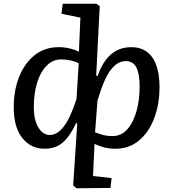

<svg xmlns="http://www.w3.org/2000/svg" viewBox="-20 -787 932 1034"><path d="M498 -380 506 -378Q559 -533 687 -533Q762 -533 800.5 -477.5Q839 -422 839 -317Q839 -226 810.5 -150.5Q782 -75 729 -30.5Q676 14 602 14Q569 14 541.5 7Q514 0 489 -12L481 161L581 172L575 225L392 227L374 212L396 -122L390 -124Q356 -52 317.5 -19Q279 14 220 14Q146 14 100 -44Q54 -102 54 -209Q54 -302 84 -375.5Q114 -449 168 -491Q222 -533 296 -533Q326 -533 354 -526.5Q382 -520 405 -509L413 -692L311 -713L318 -767H499L517 -754ZM248 -60Q289 -60 324.5 -107Q360 -154 392 -254L404 -446Q388 -455 363 -461Q338 -467 310 -467Q264 -467 230.5 -432.5Q197 -398 179.5 -340Q162 -282 162 -210Q162 -142 186.5 -101Q211 -60 248 -60ZM657 -458Q612 -458 575.5 -409.5Q539 -361 505 -245L492 -75Q518 -64 539.5 -59Q561 -54 585 -54Q633 -54 665.5 -90.5Q698 -127 715 -188Q732 -249 732 -321Q732 -389 714.5 -423.5Q697 -458 657 -458Z"/></svg>

Font: Literata 7pt Medium
Style: Italic
Weight: 500
Italic angle: -2°
Designer: Latin by Veronika Burian and Jose Scaglione. Greek by Irene Vlachou. Cyrillic by Vera Evstafieva
Foundry: TypeTogether
Version: Version 3.002